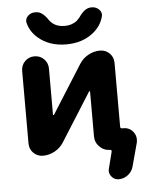

<svg xmlns="http://www.w3.org/2000/svg" viewBox="-60 -825 781 1011"><g transform="rotate(-5 330.5 -319.0)"><path d="M393.6 -728.5Q425.8 -776.4 459 -776.4H463.9Q487.3 -776.4 502.9 -759.8Q513.7 -748 513.7 -733.4Q513.7 -727.5 511.7 -721.7Q499 -675.8 460.9 -643.6Q402.3 -593.8 313.5 -593.8Q224.6 -593.8 166 -643.6Q127.9 -675.8 115.2 -721.7Q113.3 -727.5 113.3 -733.4Q113.3 -748 124 -759.8Q139.6 -776.4 163.1 -776.4H168.9Q202.1 -776.4 233.4 -728.5Q239.3 -720.7 248 -712.9Q273.4 -691.4 313 -691.4Q352.5 -691.4 378.9 -712.9Q386.7 -720.7 393.6 -728.5ZM416 -335Q416 -336.9 414.1 -337.4Q412.1 -337.9 411.1 -336.9L249 -80.1Q231.4 -52.7 202.1 -36.6Q172.9 -20.5 140.6 -20.5Q110.4 -20.5 89.8 -41Q69.3 -61.5 69.3 -91.8V-474.6Q69.3 -504.9 89.8 -525.4Q110.4 -545.9 140.1 -545.9Q169.9 -545.9 190.4 -525.4Q210.9 -504.9 210.9 -474.6V-231.4Q210.9 -229.5 212.9 -229Q214.8 -228.5 215.8 -229.5L377.9 -486.3Q395.5 -513.7 424.8 -529.8Q454.1 -545.9 486.3 -545.9Q516.6 -545.9 537.1 -525.4Q557.6 -504.9 557.6 -474.6V-137.7Q557.6 -127.9 567.4 -127.9H574.2Q606.4 -127.9 626 -102.5Q639.6 -85 639.6 -63.5Q639.6 -54.7 637.7 -45.9L604.5 77.1Q597.7 103.5 575.7 120.6Q553.7 137.7 526.4 137.7Q502.9 137.7 488.3 119.1Q477.5 105.5 477.5 89.8Q477.5 84 479.5 77.1L502 -11.7Q502.9 -14.6 500.5 -17.6Q498 -20.5 495.1 -20.5Q461.9 -20.5 439 -43.5Q416 -66.4 416 -99.6Z"/></g></svg>

Font: Gen Jyuu GothicX Bold
Style: Bold
Weight: 700
Designer: Ryoko NISHIZUKA (kana &amp; ideographs); Paul D. Hunt (Latin, Greek &amp; Cyrillic); Wenlong ZHANG (bopomofo); Sandoll C
Version: Version 1.058.20140828